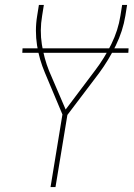

<svg xmlns="http://www.w3.org/2000/svg" viewBox="-20 -755 540 775"><path d="M184 0 232 -293 161 -462Q150 -488 142 -515.5Q134 -543 129.5 -572Q125 -601 125 -631Q125 -661 130 -691L137 -735H157L150 -691Q140 -632 149 -575.5Q158 -519 178 -469L245 -313L364 -471Q402 -521 429.5 -577Q457 -633 466 -691L473 -735H493L486 -691Q476 -630 447.5 -571.5Q419 -513 380 -460L252 -291L204 0ZM70 -542 71 -560H499L498 -542Z"/></svg>

Font: Iosevka Term Curly Thin
Style: Italic
Weight: 100
Italic angle: -9°
Designer: Belleve Invis
Foundry: Belleve Invis
Version: Version 32.3.0